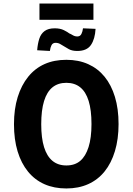

<svg xmlns="http://www.w3.org/2000/svg" viewBox="-20 -1054 750 1085"><path d="M355 11Q286 11 231.5 -13Q177 -37 138.5 -84Q100 -131 79.5 -198.5Q59 -266 59 -352Q59 -438 80 -505.5Q101 -573 139.5 -620.5Q178 -668 232 -692Q286 -716 355 -716Q424 -716 478.5 -691.5Q533 -667 571 -620.5Q609 -574 629.5 -506.5Q650 -439 650 -353Q650 -268 629.5 -200Q609 -132 571 -85Q533 -38 478.5 -13.5Q424 11 355 11ZM355 -119Q403 -119 433.5 -145Q464 -171 480.5 -223Q497 -275 497 -353Q497 -432 481 -483.5Q465 -535 433.5 -560.5Q402 -586 355 -586Q308 -586 276.5 -560.5Q245 -535 229 -483Q213 -431 213 -352Q213 -274 229 -222.5Q245 -171 276.5 -145Q308 -119 355 -119ZM203 -942V-1034H508V-942ZM417 -766Q388 -766 369.5 -776Q351 -786 339 -794Q332 -798 320.5 -805Q309 -812 294 -812Q278 -812 271 -798.5Q264 -785 262 -766L190 -770Q193 -807 202 -835Q211 -863 232 -878.5Q253 -894 289 -894Q320 -894 341 -883.5Q362 -873 372 -865Q380 -862 391.5 -855Q403 -848 417 -848Q433 -848 440 -862Q447 -876 449 -894L520 -891Q517 -834 494 -800Q471 -766 417 -766Z"/></svg>

Font: Nunito Sans 7pt Condensed ExtraBold
Style: Regular
Weight: 800
Width: 3
Designer: Vernon Adams
Foundry: Vernon Adams
Version: Version 3.101;gftools[0.9.27]